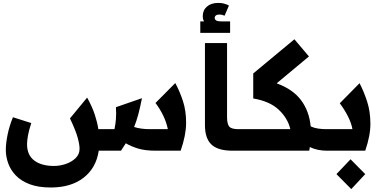

<svg xmlns="http://www.w3.org/2000/svg" viewBox="-20 -1036 2626 1320"><path d="M329 253Q243 253 184 230.5Q125 208 89 170.5Q53 133 36.5 87Q20 41 20 -5Q20 -50 32 -109.5Q44 -169 69 -230L195 -190Q179 -141 172.5 -105.5Q166 -70 166 -44Q166 30 215.5 67.5Q265 105 351 105Q391 105 431.5 91.5Q472 78 499.5 51.5Q527 25 527 -13Q527 -43 513.5 -91.5Q500 -140 461 -222L579 -365Q615 -300 632.5 -245.5Q650 -191 656 -148H767Q774 -180 777 -217.5Q780 -255 777 -299L956 -361Q943 -295 930.5 -248.5Q918 -202 902 -163Q923 -156 950.5 -152Q978 -148 1010 -148H1134Q1124 -196 1102 -241.5Q1080 -287 1049 -328L1185 -465Q1216 -408 1238 -340.5Q1260 -273 1259.5 -189.5Q1259 -106 1222 0H1050Q976 0 927 -15.5Q878 -31 845 -51Q837 -39 829 -26.5Q821 -14 812 0H659Q641 119 554.5 186Q468 253 329 253Z M1578 0Q1479 0 1434 -42Q1389 -84 1389 -177V-740H1541V-230Q1541 -185 1555.5 -166.5Q1570 -148 1619 -148H1657V0ZM1357 -810V-889H1383Q1379 -895 1376.5 -904Q1374 -913 1374 -925Q1374 -966 1403 -991Q1432 -1016 1481 -1016Q1521 -1016 1554 -998L1524 -928Q1515 -932 1506.5 -934Q1498 -936 1488 -936Q1472 -936 1464 -929.5Q1456 -923 1456 -913Q1456 -903 1465.5 -896Q1475 -889 1503 -889H1562V-810Z M1721 -531 2004 -766 2104 -648 1882 -463Q1993 -423 2049.5 -347.5Q2106 -272 2116 -167Q2140 -156 2167.5 -152Q2195 -148 2226 -148V0Q2196 0 2166.5 -6Q2137 -12 2110 -25Q2108 -13 2106 0H1657V-148H1976Q1959 -222 1897 -281Q1835 -340 1721 -359Z M2226 0V-148H2403Q2396 -188 2373.5 -233.5Q2351 -279 2316 -326L2452 -464Q2482 -406 2504 -338Q2526 -270 2526.5 -187Q2527 -104 2491 0ZM2395 264 2293 161 2390 59 2491 161Z"/></svg>

Font: Readex Pro bold
Style: Bold
Weight: 700
Designer: Bonnie Shaver-Troup, Thomas Jockin
Foundry: Lexend
Version: Version 1.200; ttfautohint (v1.8.3)